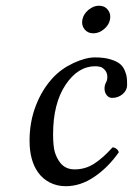

<svg xmlns="http://www.w3.org/2000/svg" viewBox="-20 -639 463 669"><path d="M209 9.8Q179.2 9.8 153.8 -2.9Q128.4 -16.1 112.8 -38.1Q83 -79.6 83 -148.9Q83 -214.4 105 -271.2Q127 -328.1 165 -368.7Q194.8 -400.4 236.8 -419.7Q278.8 -439 311 -439Q342.3 -439 364.3 -432.4Q386.2 -425.8 397.5 -416.7Q408.7 -407.7 414.8 -393.1Q420.9 -378.4 421.9 -368.2Q422.9 -357.9 422.9 -342.8Q422.9 -324.2 407.2 -311Q391.6 -297.9 371.1 -297.9Q358.9 -297.9 351.6 -307.6Q344.2 -317.4 344.2 -330.1Q344.2 -342.3 349.1 -351.1Q354 -359.4 354 -370.1Q354 -385.3 345.9 -394.5Q337.9 -403.8 329.6 -406Q321.3 -408.2 312 -408.2Q251.5 -408.2 208.3 -343.3Q165 -278.3 165 -170.9Q165 -129.4 171.1 -108.9Q177.2 -88.4 189.9 -71.8Q208 -48.8 240.2 -48.8Q277.3 -48.8 308.1 -68.6Q338.9 -88.4 372.1 -125.5Q378.9 -125.5 385.5 -120.6Q392.1 -115.7 394 -108.4Q356 -54.7 308.1 -22.5Q260.3 9.8 209 9.8ZM274.4 -537.1Q263.2 -551.3 267.1 -570.8Q271 -590.3 288.3 -604.7Q305.7 -619.1 325.2 -619.1Q344.7 -619.1 356 -604.7Q367.2 -590.3 363.3 -570.8Q359.4 -551.3 342 -537.1Q324.7 -522.9 305.2 -522.9Q285.6 -522.9 274.4 -537.1Z"/></svg>

Font: Linux Libertine G
Style: Italic
Weight: 400
Italic angle: -12°
Designer: Philipp H. Poll
Foundry: Philipp H. Poll
Version: Version 5.1.3